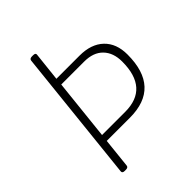

<svg xmlns="http://www.w3.org/2000/svg" viewBox="-201 -811 922 922"><g transform="rotate(-45 260.0 -350.0)"><path d="M103 2Q87 2 88 -10L160 -690Q161 -702 177 -702H185Q202 -702 200 -690L184 -543H341Q420 -543 464 -501Q508 -459 508 -384Q508 -161 301 -161H144L128 -10Q127 2 111 2ZM337 -507H181L148 -197H305Q466 -197 466 -378Q466 -438 432.5 -472.5Q399 -507 337 -507Z"/></g></svg>

Font: Asap Semi Condensed Semi Condensed Thin
Style: Italic
Weight: 100
Width: 4
Italic angle: -6°
Designer: Pablo Cosgaya
Foundry: Omnibus-Type
Version: Version 3.001; ttfautohint (v1.8.4.7-5d5b)